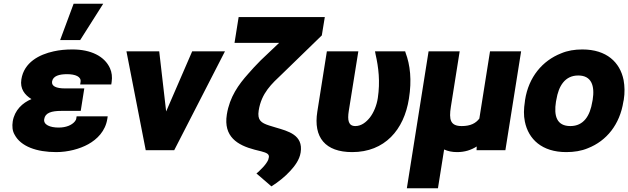

<svg xmlns="http://www.w3.org/2000/svg" viewBox="-20 -802 3354 1025"><path d="M48 -154C44 -128 46 -103 58 -83C91 -20 176 10 280 10C343 10 406 -7 451 -32C498 -58 543 -102 553 -168L555 -181H389L387 -168C386 -162 383 -159 379 -153C363 -134 333 -121 293 -121C247 -121 211 -136 216 -166C221 -200 255 -210 308 -210H411L430 -330H327C280 -330 254 -342 258 -367C263 -397 297 -406 338 -406C382 -406 415 -393 410 -364L408 -351H574L576 -364C580 -391 577 -416 567 -438C538 -502 465 -538 367 -538C331 -538 298 -535 267 -528C189 -511 108 -469 94 -378C86 -328 112 -295 148 -273C100 -253 58 -214 48 -154ZM301 -588H408L531 -782H373Z M655 -528 758 0H910L1181 -528H1006L867 -207L830 -528Z M1232 -573H1470L1372 -480C1347 -455 1324 -430 1305 -408C1254 -351 1206 -285 1191 -191C1172 -72 1248 -27 1339 -3L1375 6C1405 14 1419 21 1415 40L1414 41V42C1414 48 1410 57 1401 70C1392 83 1377 99 1361 114L1349 124L1429 193C1465 170 1501 142 1530 110C1552 86 1579 52 1585 12C1600 -82 1517 -102 1453 -121L1417 -132C1374 -146 1353 -160 1361 -212C1376 -306 1430 -354 1488 -409L1698 -613L1714 -711H1254Z M1674 -206C1652 -68 1717 10 1860 10C2034 10 2137 -109 2163 -275C2179 -374 2170 -455 2145 -521L2143 -528H1982L1985 -512C2001 -442 2010 -366 1997 -279C1991 -239 1975 -201 1955 -175C1936 -151 1910 -129 1877 -129C1840 -129 1834 -160 1842 -210L1893 -528H1725Z M2152 203H2318L2351 -4C2371 5 2393 10 2420 10C2461 10 2495 -1 2525 -20L2524 0H2678L2762 -528H2596L2539 -169C2520 -144 2492 -129 2445 -129C2384 -129 2376 -163 2387 -232L2434 -528H2268Z M2782 -259C2776 -221 2775 -186 2782 -153C2801 -59 2873 10 3003 10C3044 10 3084 4 3119 -11C3218 -50 3289 -137 3308 -260L3310 -269C3316 -307 3315 -342 3309 -375C3290 -469 3219 -538 3089 -538C3048 -538 3010 -532 2975 -517C2876 -478 2802 -391 2783 -268ZM2948 -259 2950 -269C2962 -343 2996 -399 3067 -399C3138 -399 3156 -344 3144 -269L3142 -259C3130 -184 3096 -129 3025 -129C2952 -129 2936 -183 2948 -259Z"/></svg>

Font: Asimov Pro
Style: UltObl
Weight: 900
Designer: Google
Version: Version 2.000980; 2014